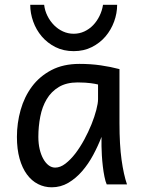

<svg xmlns="http://www.w3.org/2000/svg" viewBox="-20 -777 602 809"><path d="M393.1 -420.9Q387.2 -422.4 379.9 -423.8Q372.6 -425.3 362.5 -426.5Q352.5 -427.7 339.1 -428.7Q325.7 -429.7 307.6 -429.7Q259.8 -429.7 227.8 -410.4Q195.8 -391.1 176.8 -359.1Q157.7 -327.1 149.7 -285.6Q141.6 -244.1 141.6 -200.2Q141.6 -171.9 147.2 -148.2Q152.8 -124.5 162.6 -107.2Q172.4 -89.8 185.1 -80.3Q197.8 -70.8 212.4 -70.8Q233.9 -70.8 255.6 -87.4Q277.3 -104 297.4 -130.1Q317.4 -156.2 335 -188.7Q352.5 -221.2 365.5 -253.2Q378.4 -285.2 385.7 -313.5Q393.1 -341.8 393.1 -358.9ZM429.7 0Q424.3 -11.7 420.2 -32.2Q416 -52.7 413.3 -75.9Q410.6 -99.1 409.2 -122.1Q407.7 -145 407.7 -161.1V-200.2Q393.1 -162.1 372.8 -124.3Q352.5 -86.4 326.4 -56.2Q300.3 -25.9 268.1 -6.8Q235.8 12.2 197.8 12.2Q167 12.2 140.1 -1.5Q113.3 -15.1 93.5 -42Q73.7 -68.8 62.5 -108.6Q51.3 -148.4 51.3 -200.2Q51.3 -258.3 66.9 -313.7Q82.5 -369.1 114.7 -412.4Q147 -455.6 196.8 -481.7Q246.6 -507.8 314.9 -507.8Q362.3 -507.8 404.3 -501.7Q446.3 -495.6 483.4 -485.8V-258.8Q483.4 -166.5 492.2 -103.8Q501 -41 515.1 0ZM473.6 -756.8Q473.6 -721.2 460.9 -686.3Q448.2 -651.4 424.6 -623.5Q400.9 -595.7 366.9 -578.6Q333 -561.5 290.5 -561.5Q247.6 -561.5 213.6 -578.6Q179.7 -595.7 156 -623.5Q132.3 -651.4 119.9 -686.3Q107.4 -721.2 107.4 -756.8H166Q168.9 -731.9 179.9 -710Q190.9 -688 207.5 -671.1Q224.1 -654.3 245.4 -644.5Q266.6 -634.8 290.5 -634.8Q314.5 -634.8 335.4 -644.5Q356.4 -654.3 372.6 -671.1Q388.7 -688 399.4 -710Q410.2 -731.9 414.1 -756.8Z"/></svg>

Font: Andika APac
Style: Regular
Weight: 400
Designer: Victor Gaultney, Annie Olsen, Julie Remington, Don Collingsworth, Eric Hays, Becca Hirsbrunner
Foundry: SIL International
Version: Version 5.000